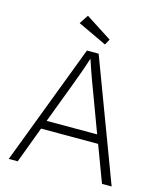

<svg xmlns="http://www.w3.org/2000/svg" viewBox="-129 -983 904 1076"><g transform="rotate(15 323.5 -445.0)"><path d="M25 0 291 -700H359L622 0H566L487 -211H156L77 0ZM257 -478 175 -261H468L385 -484Q371 -521 361 -548Q351 -575 342 -601.5Q333 -628 322 -661Q311 -626 301.5 -599Q292 -572 281.5 -544Q271 -516 257 -478ZM380 -759 212 -838 246 -890 398 -792Z"/></g></svg>

Font: Lexend Deca ExtraLight
Style: Regular
Weight: 200
Designer: Bonnie Shaver-Troup, Thomas Jockin
Foundry: Lexend
Version: Version 1.008; ttfautohint (v1.8.4.7-5d5b)